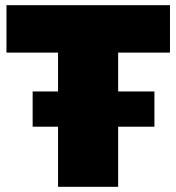

<svg xmlns="http://www.w3.org/2000/svg" viewBox="-20 -721 681 741"><path d="M5 -701V-518H204V0H436V-518H636V-701ZM106 -368V-232H576V-368Z"/></svg>

Font: Montserrat Custom Black
Style: Regular
Weight: 900
Designer: Julieta Ulanovsky
Foundry: Julieta Ulanovsky
Version: Version 7.200